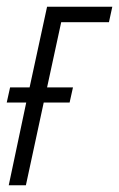

<svg xmlns="http://www.w3.org/2000/svg" viewBox="-22 -551 354 571"><path d="M4 0 56 -246H-2L8 -291H66L118 -531H312L302 -485H160L118 -291H195L185 -246H108L55 0Z"/></svg>

Font: Noto Sans ExtraCondensed Light
Style: Italic
Weight: 300
Width: 2
Italic angle: -12°
Designer: Monotype Design Team
Foundry: Monotype Imaging Inc.
Version: Version 2.013; ttfautohint (v1.8.4.7-5d5b)